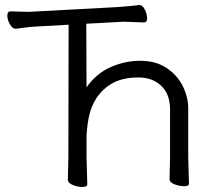

<svg xmlns="http://www.w3.org/2000/svg" viewBox="-20 -730 868 761"><path d="M323 -384Q361 -438 417.5 -463.5Q474 -489 536 -489Q598 -489 640.5 -460.5Q683 -432 704.5 -388.5Q726 -345 726 -300V-108L729 -2Q729 8 710 8Q691 8 671.5 0.5Q652 -7 652 -20L654 -108V-296Q654 -357 619 -390Q584 -423 528.5 -423Q473 -423 433 -404Q362 -368 337 -286Q326 -246 323 -192V-106L326 0Q326 11 306.5 11Q287 11 268 3Q249 -5 249 -18L251 -107L252 -632L126 -625Q101 -624 77.5 -620.5Q54 -617 43 -616H42Q29 -616 19 -634Q9 -652 9 -668.5Q9 -685 22 -685L93 -683L447 -702Q470 -704 494 -706Q518 -708 530 -710H533Q545 -710 554 -692Q563 -674 563 -657.5Q563 -641 551 -641L471 -644L322 -636Z"/></svg>

Font: Moon Stars Kai T
Style: Regular
Weight: 400
Designer: GuiWonder
Version: Version 1.101